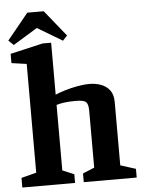

<svg xmlns="http://www.w3.org/2000/svg" viewBox="-60 -943 739 990"><g transform="rotate(-5 310.0 -448.0)"><path d="M15 0V-50L93 -70V-633L15 -644V-692L184 -731H228V-462Q245 -470 276 -479.5Q307 -489 342 -495.5Q377 -502 406 -502Q439 -502 466.5 -491.5Q494 -481 511 -458.5Q528 -436 528 -398V-70L607 -45V0H333V-45L393 -70V-364Q393 -399 381 -410Q369 -421 328 -421Q290 -421 267 -417.5Q244 -414 228 -409V-70L288 -45V0ZM35 -736 9 -761 119 -896H204L313 -761L290 -736L161 -813Z"/></g></svg>

Font: Manuale
Style: Regular
Weight: 400
Designer: Eduardo Tunni / Pablo Cosgaya
Foundry: Eduardo Tunni / Pablo Cosgaya
Version: Version 1.002